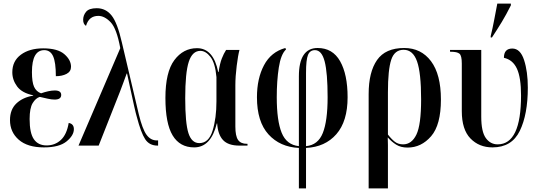

<svg xmlns="http://www.w3.org/2000/svg" viewBox="-20 -816 3031 1076"><path d="M226 10Q312 10 353 -23.5Q394 -57 394 -92Q394 -122 365 -127Q354 -62 321 -31.5Q288 -1 241 -1Q194 -1 170 -35.5Q146 -70 146 -149Q146 -210 163 -238Q180 -266 203 -273Q225 -268 247 -263Q269 -258 286 -258Q323 -258 323 -284Q323 -309 287 -309Q270 -309 250 -304.5Q230 -300 210 -293Q183 -303 171 -329.5Q159 -356 159 -412Q159 -535 228 -535Q262 -535 277.5 -501Q293 -467 293 -389Q328 -389 353 -402Q378 -415 378 -442Q378 -480 340.5 -512.5Q303 -545 222 -545Q145 -545 97 -509.5Q49 -474 49 -411Q49 -368 76 -331.5Q103 -295 166 -282V-280Q107 -270 71.5 -236Q36 -202 36 -143Q36 -76 85 -33Q134 10 226 10Z M420 0H533L653 -304Q661 -326 671 -352Q681 -378 690 -404H692Q700 -368 711 -316.5Q722 -265 732 -220.5Q742 -176 747 -160Q770 -72 793.5 -36Q817 0 863 0H866V-29H859Q824 -29 801 -61Q778 -93 758 -175L663 -578Q638 -688 605.5 -729Q573 -770 522 -770Q479 -770 462.5 -750Q446 -730 446 -705Q446 -681 462 -671Q478 -727 531 -727Q566 -727 600 -691.5Q634 -656 654 -546Z M1068 10Q1162 10 1195 -124H1197Q1201 -62 1230 -31Q1259 0 1322 0H1367V-10H1364Q1329 -10 1314 -32Q1299 -54 1299 -107V-338Q1299 -387 1306.5 -447Q1314 -507 1322 -536H1247Q1234 -516 1223 -488Q1212 -460 1205 -412H1203Q1176 -546 1084 -546Q1007 -546 957 -479Q907 -412 907 -267Q907 -124 947.5 -57Q988 10 1068 10ZM1097 -14Q1054 -14 1036 -70Q1018 -126 1018 -266Q1018 -409 1038 -470Q1058 -531 1103 -531Q1133 -531 1159.5 -497Q1186 -463 1193 -384V-248Q1193 -154 1171.5 -84Q1150 -14 1097 -14Z M1655 240H1695V13Q1802 8 1865 -64Q1928 -136 1928 -271Q1928 -399 1886 -473Q1844 -547 1760 -547Q1655 -547 1655 -388V3Q1586 -4 1558.5 -72Q1531 -140 1531 -271Q1531 -363 1542.5 -437.5Q1554 -512 1583 -539L1579 -547Q1499 -525 1459.5 -450.5Q1420 -376 1420 -271Q1420 -134 1484.5 -63Q1549 8 1655 13ZM1695 3V-408Q1695 -481 1706 -508Q1717 -535 1745 -535Q1783 -535 1799.5 -471.5Q1816 -408 1816 -271Q1816 -138 1789 -70.5Q1762 -3 1695 3Z M2046 240H2154V49Q2154 22 2154 -3Q2154 -28 2153 -46Q2174 -22 2200 -5.5Q2226 11 2264 11Q2341 11 2396 -52.5Q2451 -116 2451 -258Q2451 -399 2395.5 -473Q2340 -547 2245 -547Q2140 -547 2093 -479.5Q2046 -412 2046 -289ZM2239 -7Q2212 -7 2193 -21.5Q2174 -36 2154 -62V-299Q2154 -425 2172.5 -481Q2191 -537 2242 -537Q2294 -537 2317 -472.5Q2340 -408 2340 -259Q2340 -116 2313.5 -61.5Q2287 -7 2239 -7Z M2730 -606H2737Q2768 -653 2792.5 -693.5Q2817 -734 2843 -786V-796H2767Q2758 -750 2749.5 -704.5Q2741 -659 2730 -614ZM2740 10Q2848 10 2893 -82.5Q2938 -175 2938 -325Q2938 -415 2917 -479.5Q2896 -544 2851 -544Q2804 -544 2804 -492Q2854 -481 2877 -431Q2900 -381 2900 -281Q2900 -7 2769 -7Q2728 -7 2702.5 -42.5Q2677 -78 2677 -162V-536H2502V-526H2506Q2542 -526 2555 -515Q2568 -504 2568 -460V-193Q2568 -90 2616.5 -40Q2665 10 2740 10Z"/></svg>

Font: Noto Serif Display Condensed Semi
Style: Regular
Weight: 600
Width: 3
Designer: Monotype Design Team
Foundry: Monotype Imaging Inc.
Version: Version 1.900